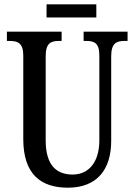

<svg xmlns="http://www.w3.org/2000/svg" viewBox="-20 -861 624 891"><path d="M196 -780H427V-841H196ZM295 10C430 10 496 -74 496 -207V-600C496 -662 522 -671 558 -671H572V-714H368V-671H380C417 -671 441 -662 441 -604V-209C441 -117 398 -51 317 -51C242 -51 192 -94 192 -210V-600C192 -662 217 -671 254 -671H266V-714H12V-671H26C61 -671 88 -662 88 -604V-216C88 -53 169 10 295 10Z"/></svg>

Font: Noto Serif Armenian ExtraCondensed Medium
Style: Regular
Weight: 500
Width: 2
Designer: Monotype Design Team
Foundry: Monotype Imaging Inc.
Version: Version 2.008